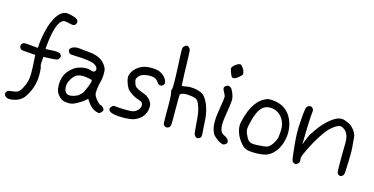

<svg xmlns="http://www.w3.org/2000/svg" viewBox="-83 -1175 3293 1691"><g transform="rotate(15 1563.5 -330.0)"><path d="M45.9 100.1Q32.7 97.2 22 87.9Q11.2 78.1 10.3 67.4Q10.3 67.4 9.8 66.9Q9.8 63.5 11.7 57.6Q14.2 51.3 17.6 45.9Q23.4 37.1 31.2 34.2Q39.1 31.2 65.9 28.8Q104.5 24.4 119.6 14.2Q135.3 3.9 152.8 -28.8Q161.6 -45.9 168 -61Q174.3 -76.2 178.2 -92.3Q186 -122.6 187 -161.1Q187 -165.5 187 -169.9Q187 -206.5 183.6 -261.7Q183.6 -261.7 179.2 -333.5Q160.6 -335 123 -337.4Q68.4 -340.8 58.1 -342.8Q47.9 -345.2 39.6 -355Q30.8 -365.7 32.2 -379.4Q34.2 -392.6 45.4 -401.9Q51.8 -407.2 58.6 -408.2Q61 -408.7 67.4 -408.7Q77.1 -408.7 96.7 -407.2Q109.9 -406.2 129.4 -404.3Q148.4 -402.3 175.8 -399.4Q183.1 -398.9 185.1 -400.9Q187 -403.3 186.5 -410.6Q185.5 -416 188 -437.5Q190.4 -459 193.8 -483.9Q212.4 -607.4 253.4 -681.2Q294.9 -754.9 348.6 -760.3Q350.1 -760.7 352.1 -760.7Q365.2 -760.7 394.5 -753.9Q427.7 -745.6 441.4 -738.3Q456.1 -730.5 460.4 -717.8Q462.4 -712.9 462.4 -707.5Q462.4 -700.2 458.5 -692.4Q450.7 -677.2 438 -674.8Q435.1 -674.3 431.2 -674.3Q418 -674.3 394.5 -680.2Q363.8 -687.5 352.5 -687.5Q351.1 -687.5 350.1 -687.5Q339.8 -687 325.2 -674.3Q302.2 -654.8 285.6 -603.5Q268.6 -551.8 259.3 -473.1Q256.3 -450.2 254.9 -432.6Q252.9 -414.6 252.9 -412.1Q253.4 -408.7 261.2 -407.7Q269 -406.7 285.6 -408.2Q314.5 -411.1 335 -411.1Q346.2 -411.1 355.5 -410.2Q380.4 -408.2 389.2 -399.4Q399.9 -388.7 400.4 -377.9Q400.4 -367.7 390.6 -355.5Q382.3 -344.7 372.6 -342.8Q362.8 -340.3 315.9 -337.9Q294.9 -336.9 252.4 -335Q252 -328.1 251.5 -314.5Q251 -306.2 249 -279.8Q248.5 -274.9 248.5 -270.5Q248.5 -250.5 255.9 -237.8Q259.8 -203.6 259.8 -173.8Q259.8 -140.1 254.9 -111.3Q246.6 -57.1 219.2 -4.4Q200.2 32.2 185.5 49.3Q171.4 66.4 147.9 79.6Q127.9 91.3 96.2 97.7Q76.7 101.6 62 101.6Q53.2 101.6 45.9 100.1Z M631.8 -85.4Q642.1 -91.3 653.8 -101.6Q665.5 -111.8 670.9 -119.6Q682.6 -136.7 698.7 -175.3Q714.8 -214.4 718.3 -232.4Q720.2 -244.1 716.8 -247.6Q713.9 -250.5 694.3 -254.9Q659.7 -262.7 632.8 -262.7Q606 -262.7 586.4 -254.9Q548.3 -239.3 523.4 -184.6Q511.7 -158.7 511.7 -133.8Q511.7 -126.5 512.7 -119.6Q516.6 -88.9 538.1 -73.2Q547.4 -66.9 564.5 -66.9Q571.3 -66.9 578.6 -67.9Q606.9 -71.8 631.8 -85.4ZM822.3 9.3Q801.3 1.5 783.7 -13.2Q766.1 -27.8 749.5 -52.2Q743.2 -61.5 730 -80.6Q722.7 -73.7 707.5 -60.5Q698.2 -52.7 679.7 -40.5Q661.6 -28.8 645 -20Q619.6 -6.8 606.4 -2.9Q593.3 1 574.7 1Q543 1 523.9 -5.4Q505.4 -11.7 488.3 -28.3Q465.8 -49.8 456.5 -74.2Q447.8 -98.1 447.8 -134.8Q447.8 -186 466.8 -225.1Q485.4 -263.7 526.9 -296.9Q557.6 -321.8 605 -331.5Q626.5 -335.9 645 -335.9Q667 -335.9 684.6 -329.6Q699.2 -324.2 709 -324.2Q728 -324.2 731.4 -343.3Q731.9 -346.7 731.9 -349.6Q731.9 -374.5 695.8 -393.1Q678.7 -401.9 630.4 -408.7Q582.5 -415 524.4 -416Q490.2 -417 480.5 -418.9Q470.7 -420.9 464.4 -428.7Q455.1 -440.4 455.1 -450.7Q455.1 -464.4 471.7 -476.1Q492.7 -490.2 525.4 -490.2Q537.6 -490.2 551.3 -488.3Q561.5 -486.8 583.5 -484.4Q605.5 -481.9 626.5 -480.5Q689.5 -475.6 729 -454.6Q768.1 -434.1 791.5 -394Q800.8 -378.4 803.2 -366.7Q805.7 -355.5 805.7 -326.7Q805.7 -305.7 803.2 -287.6Q801.3 -269.5 796.9 -256.3Q793 -245.6 789.1 -224.1Q785.2 -203.1 783.2 -185.1Q780.8 -162.1 780.8 -150.4Q780.8 -146.5 781.2 -144Q782.2 -133.3 789.1 -119.6Q798.8 -99.6 820.3 -77.6Q841.3 -55.2 850.6 -55.2Q860.4 -55.2 872.6 -42.5Q885.3 -29.3 885.3 -19.5Q885.3 -9.8 872.6 3.4Q860.4 16.1 850.6 16.1Q847.2 16.1 838.9 14.2Q830.1 11.7 822.3 9.3Z M991.2 -5.4Q950.2 -12.7 938 -29.8Q934.1 -36.1 934.1 -42.5Q934.1 -54.7 947.8 -68.4Q957 -77.6 962.9 -78.6Q969.2 -80.1 987.3 -77.1Q998.5 -75.2 1023.9 -74.2Q1049.8 -72.8 1075.2 -72.8Q1115.7 -72.8 1129.9 -74.7Q1144.5 -76.7 1158.7 -84.5Q1186 -98.6 1196.3 -125Q1201.2 -136.2 1201.2 -146.5Q1201.2 -159.2 1193.4 -170.4Q1189.9 -175.3 1179.7 -180.7Q1168.9 -186 1155.8 -189.5Q1126 -197.8 1092.8 -220.7Q1059.6 -243.2 1048.3 -262.2Q1033.7 -288.6 1024.9 -319.3Q1018.6 -342.3 1018.6 -356.9Q1018.6 -361.8 1019 -365.7Q1024.9 -399.4 1052.7 -430.2Q1080.6 -460.4 1118.7 -475.6Q1149.9 -487.8 1199.2 -487.8Q1248 -487.8 1274.9 -475.6Q1298.3 -464.8 1314 -450.2Q1329.6 -436 1339.8 -416Q1347.2 -401.9 1347.2 -390.6Q1347.2 -388.2 1346.7 -385.7Q1344.7 -372.6 1331.1 -363.8Q1317.9 -355 1304.7 -359.9Q1292 -364.3 1279.3 -383.3Q1265.1 -404.3 1244.1 -411.6Q1228.5 -417 1204.1 -417Q1195.8 -417 1186.5 -416.5Q1153.3 -414.1 1130.4 -402.8Q1107.4 -391.6 1096.7 -372.6Q1089.8 -360.8 1088.9 -354.5Q1088.4 -347.7 1092.8 -331.5Q1095.2 -321.8 1099.1 -311.5Q1103.5 -301.3 1106.4 -296.4Q1112.3 -287.6 1135.3 -275.4Q1158.2 -263.2 1192.4 -251.5Q1215.3 -243.7 1233.9 -227.5Q1252.4 -211.4 1263.2 -190.9Q1269.5 -178.7 1271 -168Q1272.5 -157.7 1271 -138.2Q1267.6 -96.7 1241.2 -63Q1214.4 -29.8 1170.4 -13.2Q1144 -2.9 1088.9 -0.5Q1075.7 0 1063.5 0Q1023.4 0 991.2 -5.4Z M1725.1 -6.8Q1717.8 -14.6 1714.8 -30.8Q1711.9 -46.9 1708 -100.6Q1702.1 -176.8 1697.3 -209Q1692.4 -240.7 1681.6 -270.5Q1666.5 -312.5 1650.4 -324.2Q1634.3 -335.9 1586.4 -340.8Q1570.8 -342.8 1557.1 -342.8Q1540.5 -342.8 1527.3 -339.8Q1503.9 -335 1498.5 -322.8Q1497.6 -319.3 1497.1 -277.3Q1497.1 -255.9 1497.1 -231.4Q1497.1 -207 1497.1 -179.2Q1497.6 -133.3 1497.6 -104Q1497.6 -75.2 1497.1 -63.5Q1496.1 -40 1490.2 -31.2Q1479 -16.1 1461.4 -16.1Q1460.4 -16.1 1459 -16.1Q1439.9 -17.6 1431.2 -35.2Q1429.2 -39.1 1428.2 -77.6Q1427.7 -103.5 1427.7 -134.8Q1427.7 -150.4 1427.7 -167Q1427.7 -183.1 1427.7 -197.8Q1427.7 -240.7 1426.8 -267.1Q1425.3 -302.2 1421.9 -316.4Q1418 -331.1 1417.5 -339.4Q1417.5 -347.2 1420.9 -353Q1424.8 -360.4 1424.8 -407.7Q1424.8 -413.1 1424.8 -418.5Q1424.3 -476.1 1417.5 -612.8Q1416.5 -639.6 1415.5 -659.2Q1414.6 -678.2 1414.1 -691.4Q1414.1 -691.4 1414.1 -703.6Q1414.1 -724.6 1416.5 -730.5Q1418.9 -738.3 1427.2 -746.1Q1439.5 -757.3 1450.7 -757.3Q1461.9 -756.8 1473.1 -745.1Q1480.5 -737.3 1482.4 -725.6Q1484.9 -714.4 1485.8 -679.2Q1486.8 -657.2 1488.3 -609.4Q1489.7 -561.5 1490.7 -516.1Q1492.2 -471.2 1494.1 -438.5Q1495.6 -405.3 1496.6 -404.3Q1497.6 -403.3 1509.8 -404.3Q1521.5 -405.8 1537.1 -408.7Q1556.6 -412.6 1577.1 -412.6Q1604.5 -412.6 1633.3 -405.8Q1684.1 -393.6 1704.6 -369.1Q1733.4 -335.9 1752 -279.3Q1770.5 -222.7 1773.4 -159.7Q1774.4 -136.7 1776.4 -107.9Q1778.3 -79.6 1779.8 -63Q1781.2 -47.9 1781.2 -37.1Q1781.2 -24.9 1779.8 -18.1Q1776.4 -5.4 1762.7 1Q1753.9 5.4 1747.1 5.4Q1744.6 5.4 1742.7 4.9Q1734.4 3.4 1725.1 -6.8Z M1900.9 -595.2Q1895.5 -601.6 1885.3 -628.9Q1875 -656.2 1875 -663.6Q1875 -680.2 1902.3 -701.2Q1927.2 -720.7 1943.8 -720.7Q1945.8 -720.7 1947.8 -720.2Q1958 -718.3 1972.7 -697.3Q1987.3 -676.3 1990.2 -658.2Q1992.7 -646 1990.7 -640.1Q1988.8 -634.3 1979 -625Q1950.2 -597.7 1930.7 -590.3Q1925.3 -587.9 1920.4 -587.4Q1919.9 -587.4 1919.4 -587.4Q1907.7 -586.4 1900.9 -595.2ZM1917 -501Q1928.7 -491.7 1941.4 -460.9Q1954.1 -430.2 1956.1 -405.8Q1956.1 -403.3 1956.1 -399.9Q1956.1 -387.2 1953.1 -363.3Q1949.7 -333 1942.4 -290Q1928.2 -210.9 1928.2 -167Q1928.2 -163.1 1928.2 -159.2Q1929.7 -114.7 1948.7 -93.3Q1951.7 -90.3 1960.9 -84.5Q1970.2 -78.6 1981 -73.2Q2010.7 -58.1 2014.6 -36.1Q2015.1 -33.2 2015.1 -30.3Q2015.1 -12.7 1992.7 -3.4Q1983.9 0.5 1977.5 0Q1970.7 -1 1957 -7.3Q1935.1 -17.1 1910.6 -37.1Q1886.7 -57.1 1879.4 -71.8Q1859.9 -111.3 1858.4 -164.6Q1858.4 -170.4 1858.4 -176.3Q1858.4 -227.5 1872.6 -308.1Q1878.9 -345.2 1883.3 -375.5Q1886.2 -399.9 1886.2 -408.2Q1886.2 -410.2 1886.2 -411.1Q1885.3 -416 1880.4 -427.2Q1875 -438.5 1869.1 -448.7Q1857.4 -469.2 1857.4 -480.5Q1857.4 -480.5 1857.4 -481.9Q1857.9 -493.2 1873 -503.4Q1885.3 -512.2 1895 -511.7Q1896.5 -511.2 1897.9 -511.2Q1906.7 -509.3 1917 -501Z M2364.3 -83.5Q2382.3 -90.8 2401.4 -115.7Q2420.9 -141.1 2431.2 -169.9Q2439 -191.9 2441.4 -237.3Q2441.9 -248 2441.9 -257.3Q2441.9 -288.1 2437 -305.2Q2424.8 -351.6 2395 -380.9Q2365.7 -410.2 2323.7 -418Q2310.1 -420.4 2297.4 -420.4Q2254.4 -420.4 2225.1 -390.6Q2186.5 -352.5 2164.1 -258.3Q2152.8 -212.4 2151.4 -194.8Q2150.9 -191.4 2150.9 -188Q2150.9 -173.8 2155.8 -157.2Q2160.6 -140.1 2179.2 -106.4Q2198.2 -72.8 2237.3 -71.8Q2240.2 -71.8 2242.7 -71.8Q2245.6 -71.8 2248.5 -71.8Q2259.8 -71.8 2272 -72.3Q2300.3 -73.2 2327.1 -76.2Q2354.5 -79.6 2364.3 -83.5ZM2204.6 -5.9Q2169.4 -13.7 2148.4 -40.5Q2115.7 -75.7 2097.2 -117.7Q2079.1 -159.7 2079.1 -199.2Q2079.1 -227.1 2096.2 -283.7Q2113.8 -339.8 2133.3 -376Q2152.3 -410.6 2176.8 -436Q2201.7 -461.4 2230.5 -475.6Q2254.4 -487.3 2264.6 -489.3Q2269 -489.7 2276.9 -489.7Q2288.1 -489.7 2308.1 -488.3Q2379.4 -482.4 2428.2 -441.9Q2476.6 -400.9 2497.1 -329.6Q2508.3 -289.6 2508.3 -248.5Q2508.3 -226.1 2504.9 -202.6Q2494.6 -138.2 2464.4 -89.4Q2447.8 -63.5 2425.8 -43.9Q2404.3 -24.4 2378.4 -14.2Q2349.6 -3.4 2294.9 -0.5Q2281.2 0 2269 0Q2231.4 0 2204.6 -5.9Z M2623.5 -3.4Q2620.1 -5.4 2615.7 -9.8Q2611.8 -14.2 2609.9 -18.1Q2606.4 -23.9 2601.1 -68.4Q2595.7 -112.3 2590.8 -162.6Q2587.9 -196.3 2585.9 -226.1Q2584 -256.3 2584 -273.4Q2584 -290.5 2584.5 -312.5Q2585.4 -334.5 2586.9 -357.9Q2589.4 -401.4 2592.8 -439.9Q2596.7 -479 2599.6 -490.7Q2606.4 -517.1 2628.4 -522.9Q2633.3 -523.9 2637.7 -523.9Q2652.8 -523.9 2663.1 -507.8Q2668 -500.5 2668.5 -491.7Q2668.9 -482.9 2666 -460.9Q2663.6 -446.3 2661.6 -399.9Q2659.2 -353 2658.2 -302.7Q2658.2 -302.7 2655.3 -179.7Q2659.7 -190.9 2667.5 -212.9Q2672.4 -226.6 2680.2 -244.1Q2687.5 -261.2 2692.9 -272Q2699.7 -285.2 2733.9 -334Q2767.6 -383.3 2814 -426.3Q2838.9 -449.2 2865.7 -465.8Q2892.1 -482.9 2918.5 -486.8Q2926.8 -487.8 2934.1 -487.8Q2942.9 -487.8 2949.7 -486.3Q2962.4 -483.9 2993.7 -470.2Q3029.3 -454.6 3055.2 -418.5Q3080.6 -382.8 3080.6 -347.2Q3080.6 -337.4 3082.5 -318.8Q3084 -300.3 3085.9 -284.7Q3088.4 -267.1 3088.9 -226.1Q3088.9 -226.1 3088.9 -207.5Q3088.9 -173.8 3087.4 -133.8Q3085 -52.7 3083 -35.6Q3081.1 -18.1 3072.3 -9.8Q3061.5 1 3051.3 1.5Q3050.8 1.5 3050.3 1.5Q3049.8 1.5 3049.3 1.5Q3040 1.5 3029.3 -7.3Q3022.9 -12.2 3021 -21Q3018.6 -30.3 3017.6 -73.2Q3017.6 -91.3 3017.1 -118.2Q3017.1 -118.2 3017.1 -182.6Q3017.1 -230 3018.6 -285.6Q3018.6 -290 3018.6 -294.4Q3018.6 -344.2 3002.9 -374Q2992.2 -395 2972.7 -408.7Q2953.1 -422.9 2935.5 -422.9Q2920.9 -422.9 2894 -405.8Q2866.7 -388.7 2844.2 -365.2Q2815.4 -335.4 2776.9 -274.9Q2738.8 -214.4 2707 -148.4Q2681.2 -94.2 2676.3 -79.1Q2672.9 -68.8 2672.9 -58.1Q2672.9 -52.7 2673.8 -47.4Q2675.8 -31.7 2674.3 -25.9Q2672.9 -19.5 2664.1 -11.2Q2653.8 -0.5 2644 1Q2634.8 2.9 2623.5 -3.4Z"/></g></svg>

Font: Casuwalt
Style: Regular
Weight: 400
Designer: Walter E Stewart
Version: 0.1